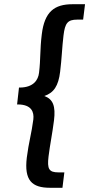

<svg xmlns="http://www.w3.org/2000/svg" viewBox="-20 -728 423 910"><path d="M210 14C217 -43 228 -94 236 -158C244 -224 232 -258 190 -273C235 -288 257 -321 265 -388C273 -452 274 -503 281 -560C288 -619 301 -635 346 -635H374L383 -708H324C238 -708 191 -673 178 -565C169 -493 173 -448 165 -383C161 -349 139 -314 75 -313H70L61 -233H66C130 -232 142 -197 138 -162C130 -98 116 -53 107 19C94 127 131 162 217 162H276L285 89H257C212 89 203 73 210 14Z"/></svg>

Font: Falling Sky
Style: MedObl
Weight: 500
Designer: Paul D. Hunt
Foundry: Adobe Systems Incorporated
Version: Version 1.02